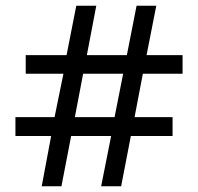

<svg xmlns="http://www.w3.org/2000/svg" viewBox="-20 -652 693 672"><path d="M159 -176H34V-242H171L202 -394H70V-459H213L247 -632H317L284 -459H424L458 -632H527L493 -459H619V-394H480L451 -242H584V-176H438L404 0H334L369 -176H229L195 0H126ZM381 -242 411 -394H271L242 -242Z"/></svg>

Font: lbangla05
Style: Book
Weight: 400
Designer: Jelle Bosma - Monotype Design Team
Foundry: Monotype Imaging Inc.
Version: Version 2.003